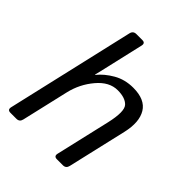

<svg xmlns="http://www.w3.org/2000/svg" viewBox="-203 -839 956 956"><g transform="rotate(45 275.5 -360.5)"><path d="M32.7 0Q10.7 0 15.6 -22L171.9 -698.7Q176.8 -720.7 199.2 -720.7H241.2Q262.7 -720.7 257.8 -698.7L203.1 -461.4Q200.2 -447.8 195.8 -432.1H197.8Q226.6 -467.8 272.7 -494.4Q318.8 -521 377.4 -521Q460.4 -521 490.7 -470.9Q521 -420.9 501 -334L428.7 -22Q423.8 0 401.9 0H359.9Q337.9 0 342.8 -22L409.7 -310.5Q431.6 -406.2 408.2 -431.9Q384.8 -457.5 331.1 -457.5Q272.5 -457.5 224.4 -400.6Q176.3 -343.8 159.2 -270.5L101.6 -22Q96.7 0 74.7 0Z"/></g></svg>

Font: Istok
Style: Italic
Weight: 500
Italic angle: -13°
Designer: Andrey V. Panov
Foundry: Andrey V. Panov
Version: Version 1.0.3